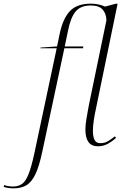

<svg xmlns="http://www.w3.org/2000/svg" viewBox="-155 -790 674 1050"><path d="M-80 240Q-111 240 -135 232L-132 222Q-110 230 -84 230Q-54 230 -34 215.5Q-14 201 1.5 161.5Q17 122 33 48L155 -526H66L67 -530L157 -536L172 -608Q190 -691 228.5 -730.5Q267 -770 342 -770Q363 -770 382 -766Q401 -762 420 -754L479 -770L488 -769L369 -192Q363 -166 358 -132.5Q353 -99 353 -75Q353 -43 362 -25Q371 -7 394 -7Q417 -7 434 -17Q451 -27 473 -44L480 -36Q459 -17 434.5 -3.5Q410 10 380 10Q312 10 312 -82Q312 -107 318 -142Q324 -177 330 -210L427 -679Q426 -716 406 -738Q386 -760 341 -760Q286 -760 258.5 -727Q231 -694 217 -622L199 -536H301L299 -526H197L77 36Q60 118 39 162Q18 206 -10.5 223Q-39 240 -80 240Z"/></svg>

Font: Noto Serif Display ExtraLight
Style: Italic
Weight: 200
Italic angle: -12°
Designer: Monotype Design Team
Foundry: Monotype Imaging Inc.
Version: Version 2.009